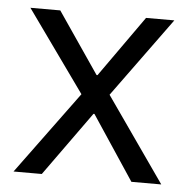

<svg xmlns="http://www.w3.org/2000/svg" viewBox="-43 -559 593 602"><g transform="rotate(5 253.5 -258.0)"><path d="M21 0 212 -260 29 -516H123L254 -324H257L393 -516H482L300 -266L486 0H392L258 -202H255L110 0Z"/></g></svg>

Font: IBM Plex Sans
Style: Regular
Weight: 400
Designer: Mike Abbink, Paul van der Laan, Pieter van Rosmalen
Foundry: Bold Monday
Version: Version 3.201